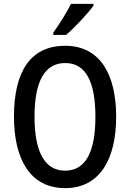

<svg xmlns="http://www.w3.org/2000/svg" viewBox="-20 -960 671 990"><path d="M462 -931V-940H346C324 -896 290 -841 255 -792V-780H321C365 -818 435 -892 462 -931ZM579 -358C579 -573 498 -724 316 -724C140 -724 52 -595 52 -359C52 -146 131 10 316 10C497 10 579 -143 579 -358ZM158 -358C158 -538 209 -635 316 -635C422 -635 472 -539 472 -358C472 -176 421 -80 316 -80C210 -80 158 -178 158 -358Z"/></svg>

Font: Noto Sans Sinhala Condensed Medium
Style: Regular
Weight: 500
Width: 3
Designer: Jelle Bosma - Monotype Design Team
Foundry: Monotype Imaging Inc.
Version: Version 2.006